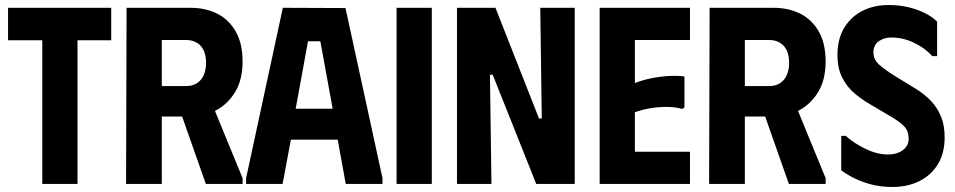

<svg xmlns="http://www.w3.org/2000/svg" viewBox="-20 -731 3797 763"><path d="M422 -700V-571H288V0H148V-571H12V-700Z M483 -700H623V0H481ZM737 -700Q797 -700 843.5 -676.5Q890 -653 917 -605.5Q944 -558 944 -487Q944 -414 914.5 -365.5Q885 -317 838.5 -292.5Q792 -268 739 -268H549V-700ZM621 -389H720Q744 -389 762 -400Q780 -411 789.5 -432.5Q799 -454 799 -481Q799 -510 789.5 -530.5Q780 -551 762 -561.5Q744 -572 720 -572H621ZM677 -344 811 -347 944 -23V0H798Z M958 0V-23L1104 -700L1353 -699L1500 -23V0H1354L1322 -176H1136L1103 0ZM1155 -299H1302L1253 -567H1204Z M1556 -700H1696V0H1556Z M2127 -700H2264V0H2111L1938 -434H1927L1933 0H1796V-700H1949L2122 -260H2133Z M2722 -700V-572H2503V-401Q2534 -413 2568.5 -420Q2603 -427 2637 -429Q2671 -431 2700 -427V-304L2691 -298Q2668 -305 2637.5 -306Q2607 -307 2572 -302Q2537 -297 2503 -285V-128H2722V0H2363V-700Z M2800 -700H2940V0H2798ZM3054 -700Q3114 -700 3160.5 -676.5Q3207 -653 3234 -605.5Q3261 -558 3261 -487Q3261 -414 3231.5 -365.5Q3202 -317 3155.5 -292.5Q3109 -268 3056 -268H2866V-700ZM2938 -389H3037Q3061 -389 3079 -400Q3097 -411 3106.5 -432.5Q3116 -454 3116 -481Q3116 -510 3106.5 -530.5Q3097 -551 3079 -561.5Q3061 -572 3037 -572H2938ZM2994 -344 3128 -347 3261 -23V0H3115Z M3734 -185Q3734 -123 3707.5 -79Q3681 -35 3634 -11.5Q3587 12 3526 12Q3478 12 3437 0.5Q3396 -11 3366.5 -27Q3337 -43 3323 -54V-191H3341Q3373 -162 3419.5 -139.5Q3466 -117 3509 -117Q3532 -117 3550.5 -124.5Q3569 -132 3580 -146Q3591 -160 3591 -180Q3591 -210 3573.5 -228.5Q3556 -247 3520 -268L3437 -317Q3406 -335 3376.5 -359.5Q3347 -384 3327.5 -421.5Q3308 -459 3308 -513Q3308 -577 3335.5 -621.5Q3363 -666 3408.5 -688.5Q3454 -711 3511 -711Q3555 -711 3591.5 -702Q3628 -693 3656.5 -678.5Q3685 -664 3704 -645V-508H3685Q3655 -541 3611.5 -561.5Q3568 -582 3523 -582Q3493 -582 3472 -567Q3451 -552 3451 -523Q3451 -494 3475 -473Q3499 -452 3538 -428L3621 -377Q3655 -356 3680 -329.5Q3705 -303 3719.5 -268Q3734 -233 3734 -185Z"/></svg>

Font: Phudu Light SemiBold
Style: Regular
Weight: 600
Version: Version 1.005;gftools[0.9.23]